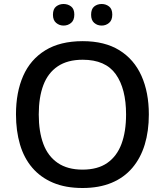

<svg xmlns="http://www.w3.org/2000/svg" viewBox="-20 -931 825 961"><path d="M725 -358Q725 -275 704.5 -207.5Q684 -140 642.5 -91Q601 -42 538.5 -16Q476 10 393 10Q308 10 245.5 -16.5Q183 -43 141.5 -91.5Q100 -140 80 -208Q60 -276 60 -359Q60 -469 96 -551Q132 -633 206.5 -679Q281 -725 394 -725Q504 -725 577.5 -679.5Q651 -634 688 -551.5Q725 -469 725 -358ZM174 -358Q174 -272 197 -210.5Q220 -149 269 -115.5Q318 -82 393 -82Q469 -82 517 -115.5Q565 -149 588 -210.5Q611 -272 611 -358Q611 -487 559.5 -559.5Q508 -632 394 -632Q318 -632 269 -599Q220 -566 197 -505Q174 -444 174 -358ZM245 -857Q245 -886 261 -898.5Q277 -911 298 -911Q320 -911 336 -898.5Q352 -886 352 -858Q352 -830 336 -816.5Q320 -803 298 -803Q277 -803 261 -816.5Q245 -830 245 -857ZM436 -857Q436 -886 451.5 -898.5Q467 -911 489 -911Q510 -911 526 -898.5Q542 -886 542 -858Q542 -830 526 -816.5Q510 -803 489 -803Q467 -803 451.5 -816.5Q436 -830 436 -857Z"/></svg>

Font: Noto Sans Thai Medium
Style: Regular
Weight: 500
Designer: Monotype Design Team
Foundry: Monotype Imaging Inc.
Version: Version 2.001